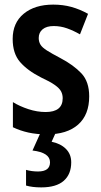

<svg xmlns="http://www.w3.org/2000/svg" viewBox="-20 -573 440 833"><path d="M367 -155Q367 -75 319 -32.5Q271 10 183 10Q139 10 103 2Q67 -6 36 -21V-130Q65 -112 103 -99.5Q141 -87 178 -87Q252 -87 252 -147Q252 -163 245 -176.5Q238 -190 217.5 -204.5Q197 -219 158 -237Q99 -267 67 -304Q35 -341 35 -404Q35 -474 83 -513.5Q131 -553 211 -553Q253 -553 289.5 -543Q326 -533 362 -513L327 -424Q299 -440 271 -450Q243 -460 213 -460Q182 -460 165 -446Q148 -432 148 -408Q148 -392 155.5 -379.5Q163 -367 183.5 -354Q204 -341 242 -321Q299 -291 333 -255Q367 -219 367 -155ZM289 131Q289 183 256.5 211.5Q224 240 159 240Q120 240 93 232V164Q118 171 145 171Q197 171 197 131Q197 89 121 80L157 0H223L204 42Q243 50 266 73Q289 96 289 131Z"/></svg>

Font: Noto Sans Ethiopic Condensed SemiBold
Style: Regular
Weight: 600
Width: 3
Designer: Monotype Design Team
Foundry: Monotype Imaging Inc.
Version: Version 2.102; ttfautohint (v1.8.4.7-5d5b)